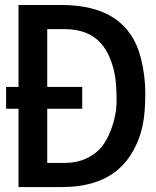

<svg xmlns="http://www.w3.org/2000/svg" viewBox="-20 -760 635 780"><path d="M171.9 -98.1H242.2Q292.5 -98.1 331.5 -116.7Q370.6 -135.3 392.8 -163.1Q415 -190.9 429.2 -228.5Q453.6 -291 453.6 -349.9Q453.6 -408.7 448 -446.5Q442.4 -484.4 427.7 -521.2Q413.1 -558.1 390.1 -584Q338.9 -641.6 242.2 -641.6H171.9V-406.7H314V-318.4H171.9ZM4.9 -318.4V-406.7H55.2V-739.7H229.5Q497.6 -739.7 552.2 -524.4Q570.3 -454.6 570.3 -378.9Q570.3 -303.2 559.6 -251Q548.8 -198.7 523.7 -151.9Q498.5 -105 460.4 -71.8Q377.4 0 229.5 0H55.2V-318.4Z"/></svg>

Font: News Cycle
Style: Bold
Weight: 700
Version: Version 0.5.1